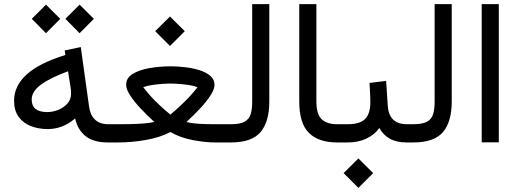

<svg xmlns="http://www.w3.org/2000/svg" viewBox="-20 -687 2498 926"><path d="M295.4 -596.2 363.8 -664.6 432.6 -596.2 363.8 -526.9ZM133.3 -596.2 201.7 -664.6 270.5 -596.2 201.7 -526.9ZM47.9 -201.2Q47.9 -272.9 108.9 -328.1Q169.9 -383.3 295.4 -421.9L292 -443.8L369.6 -460L409.7 -172.4Q415 -132.3 438.2 -110.1Q461.4 -87.9 501.5 -87.9H516.6V0H499.5Q431.6 0 393.3 -30Q355 -60.1 342.3 -115.7Q282.7 -64.5 210.4 -64.5Q166 -64.5 128.9 -78.9Q91.8 -93.3 69.8 -123.5Q47.9 -153.8 47.9 -201.2ZM308.1 -343.3Q221.7 -311.5 177.2 -278.6Q132.8 -245.6 132.8 -207Q132.8 -146.5 207.5 -146.5Q234.9 -146.5 261.2 -157.2Q287.6 -168 305.2 -187.7Q322.8 -207.5 322.8 -235.4Q322.8 -250 320.8 -263.2Z M728.5 -536.6 799.8 -607.4 871.1 -536.6 799.8 -465.3ZM878.9 -98.6Q899.4 -93.3 925.5 -91.1Q951.7 -88.9 976.3 -88.4Q1001 -87.9 1017.1 -87.9H1039.6V0H1017.1Q968.3 0 908.2 -11.7Q848.1 -23.4 801.8 -50.3Q753.4 -24.4 684.8 -12.2Q616.2 0 549.3 0H497.1V-87.9H550.8Q574.7 -87.9 606.4 -88.4Q638.2 -88.9 669.9 -91.3Q701.7 -93.8 724.6 -98.6Q689.5 -130.4 658.4 -163.6Q627.4 -196.8 607.9 -226.6Q588.4 -256.3 588.4 -277.8Q588.4 -311.5 620.8 -331.1Q653.3 -350.6 702.9 -358.9Q752.4 -367.2 803.2 -367.2Q838.9 -367.2 876 -362.5Q913.1 -357.9 944.6 -347.7Q976.1 -337.4 995.4 -320.1Q1014.6 -302.7 1014.6 -277.8Q1014.6 -256.8 995.6 -227.3Q976.6 -197.8 945.8 -164.6Q915 -131.3 878.9 -98.6ZM801.8 -284.2Q787.1 -284.2 763.4 -282.5Q739.7 -280.8 714.6 -277.1Q689.5 -273.4 670.9 -266.6Q698.2 -230.5 728.5 -200.4Q758.8 -170.4 780.3 -152.3Q801.8 -134.3 801.8 -134.3Q801.8 -134.3 822.8 -152.3Q843.8 -170.4 874.3 -200.4Q904.8 -230.5 932.6 -266.6Q914.1 -273.4 889.2 -277.1Q864.3 -280.8 840.6 -282.5Q816.9 -284.2 801.8 -284.2ZM1029 0V-87.9H1073.7V0Z M1054.2 0V-87.9H1093.8Q1137.7 -87.9 1159.7 -100.1Q1181.6 -112.3 1189 -136.5Q1196.3 -160.6 1196.3 -196.8V-667H1278.8V-197.3Q1278.8 -100.1 1236.6 -50Q1194.3 0 1093.3 0Z M1618.2 0H1606Q1516.6 0 1470 -45.9Q1423.3 -91.8 1423.3 -197.8V-667H1505.9V-197.3Q1505.9 -135.3 1531.7 -111.6Q1557.6 -87.9 1606 -87.9H1618.2Z M1953.6 0H1941.9Q1892.6 0 1860.4 -17.8Q1828.1 -35.6 1809.6 -69.8Q1784.7 -35.6 1745.6 -17.8Q1706.5 0 1657.7 0H1598.6V-87.9H1657.7Q1716.3 -87.9 1741.2 -113.5Q1766.1 -139.2 1766.1 -193.8Q1766.1 -216.8 1764.6 -240.7Q1763.2 -264.6 1762.2 -287.1L1842.3 -296.9L1850.1 -176.8Q1856 -87.9 1942.9 -87.9H1953.6ZM1637.2 147.9 1708.5 77.1 1779.8 147.9 1708.5 219.2Z M1934.1 0V-87.9H1973.6Q2017.6 -87.9 2039.6 -100.1Q2061.5 -112.3 2068.8 -136.5Q2076.2 -160.6 2076.2 -196.8V-667H2158.7V-197.3Q2158.7 -100.1 2116.5 -50Q2074.2 0 1973.1 0Z M2303.2 -667H2385.7V-0.5H2303.2Z"/></svg>

Font: Vazir FD
Style: Regular-FD
Weight: 400
Designer: Saber Rastikerdar
Foundry: Saber Rastikerdar
Version: Version 30.0.0